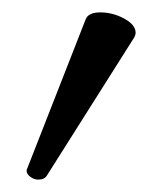

<svg xmlns="http://www.w3.org/2000/svg" viewBox="-20 -817 240 310"><path d="M142 -797Q162 -797 180.5 -787Q199 -777 199 -764Q199 -761 197 -757L56 -534Q52 -527 42 -527Q35 -527 29 -531.5Q23 -536 23 -541Q23 -544 24 -545L118 -785Q122 -797 142 -797Z"/></svg>

Font: Iansui
Style: Regular
Weight: 400
Designer: But Ko / Fontworks Inc.
Foundry: zi-hi.com / Fontworks Inc.
Version: Version 1.002